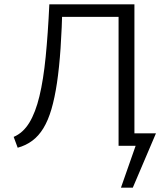

<svg xmlns="http://www.w3.org/2000/svg" viewBox="-20 -678 777 893"><path d="M590 0V-58H705.4L675.8 0ZM542.5 195 631.2 -58H705.4L597.6 195ZM62.3 9.1 43.6 -41.3Q87.5 -60 116.4 -107.4Q145.2 -154.7 163.5 -230.8Q181.8 -306.8 192.4 -413.4Q203 -519.9 209.5 -658H270.7Q267.8 -544.5 261.7 -453.7Q255.5 -362.9 245 -292.5Q234.5 -222.2 219.2 -170Q203.8 -117.7 181.8 -81.6Q159.8 -45.5 130.1 -23.5Q100.5 -1.4 62.3 9.1ZM531.5 0V-658H605.2V0ZM240.7 -599.5V-658H569.7V-599.5Z"/></svg>

Font: Ysabeau
Style: Bold
Weight: 700
Designer: Christian Thalmann (Catharsis Fonts)
Version: Version 2.000;gftools[0.9.27.dev2+g8671c4b]